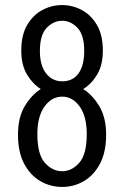

<svg xmlns="http://www.w3.org/2000/svg" viewBox="-20 -727 490 758"><path d="M225.5 11Q178.5 11 138.8 -12.2Q99 -35.5 75 -81.2Q51 -127 51 -195Q51 -263.5 77.8 -308Q104.5 -352.5 141 -375.5Q109 -395.5 86.5 -433Q64 -470.5 64 -527.5Q64 -588.5 87.2 -628.2Q110.5 -668 147.2 -687.5Q184 -707 225.5 -707Q266 -707 302.8 -687.5Q339.5 -668 362.8 -628.2Q386 -588.5 386 -527.5Q386 -470 363.5 -432.5Q341 -395 308.5 -375.5Q345 -352.5 372 -307.8Q399 -263 399 -195Q399 -127 375 -81.2Q351 -35.5 311.5 -12.2Q272 11 225.5 11ZM225.5 -406Q267.5 -406 290 -437.2Q312.5 -468.5 312.5 -525.5Q312.5 -589.5 285.8 -617.2Q259 -645 225.5 -645Q191.5 -645 164.5 -617.2Q137.5 -589.5 137.5 -525.5Q137.5 -468.5 162 -437.2Q186.5 -406 225.5 -406ZM225.5 -51Q263 -51 292.8 -84.2Q322.5 -117.5 322.5 -197.5Q322.5 -267.5 294.5 -306.5Q266.5 -345.5 225.5 -345.5Q184 -345.5 155.8 -306.5Q127.5 -267.5 127.5 -197.5Q127.5 -117.5 157.2 -84.2Q187 -51 225.5 -51Z"/></svg>

Font: Trispace Condensed Light
Style: Regular
Weight: 300
Width: 3
Designer: Tyler Finck
Foundry: Etcetera Type Company
Version: Version 1.210; ttfautohint (v1.8.3)